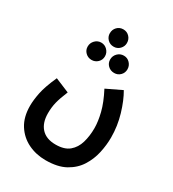

<svg xmlns="http://www.w3.org/2000/svg" viewBox="-209 -772 1009 1117"><g transform="rotate(30 295.5 -213.0)"><path d="M38 0Q38 -37 48 -87.5Q58 -138 93 -216L189 -176Q167 -123 158.5 -88.5Q150 -54 150 -14Q150 50 183 86Q216 122 279 122Q338 122 370 95Q402 68 415 23.5Q428 -21 428 -73Q428 -118 414 -174.5Q400 -231 363 -302L465 -351Q495 -300 517 -226Q539 -152 539 -75Q539 -25 527.5 28Q516 81 487 127Q458 173 406.5 201.5Q355 230 274 230Q210 230 156.5 204Q103 178 70.5 127Q38 76 38 0ZM287 -540Q262 -540 245.5 -557Q229 -574 229 -597Q229 -622 245.5 -639Q262 -656 287 -656Q311 -656 327.5 -639Q344 -622 344 -597Q344 -574 327.5 -557Q311 -540 287 -540ZM214 -409Q190 -409 173 -425.5Q156 -442 156 -466Q156 -490 173 -507.5Q190 -525 214 -525Q238 -525 255 -507.5Q272 -490 272 -466Q272 -442 255 -425.5Q238 -409 214 -409ZM366 -409Q341 -409 324 -425.5Q307 -442 307 -466Q307 -490 324 -507.5Q341 -525 366 -525Q390 -525 406.5 -507.5Q423 -490 423 -466Q423 -442 406.5 -425.5Q390 -409 366 -409Z"/></g></svg>

Font: Noto Sans Arabic ExtCond SemBd
Style: Regular
Weight: 600
Width: 2
Designer: Monotype Design Team, Nadine Chahine, Nizar Qandah and Khaled Hosny
Foundry: Monotype Imaging Inc.
Version: Version 2.012; ttfautohint (v1.8.4.7-5d5b)